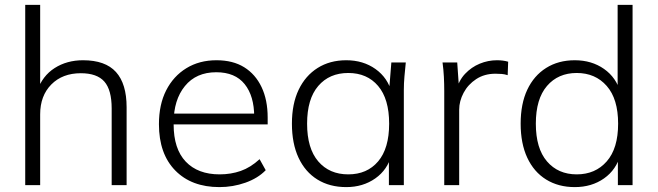

<svg xmlns="http://www.w3.org/2000/svg" viewBox="-20 -756 2686 784"><path d="M83 0V-736H144V-385H132Q153 -446 203 -478Q253 -510 319 -510Q410 -510 453.5 -462Q497 -414 497 -318V0H436V-313Q436 -389 406 -423Q376 -457 310 -457Q235 -457 189.5 -411Q144 -365 144 -289V0Z M876 8Q762 8 695.5 -60Q629 -128 629 -249Q629 -329 658.5 -387Q688 -445 741 -477.5Q794 -510 864 -510Q931 -510 977 -481.5Q1023 -453 1048 -400.5Q1073 -348 1073 -276V-248H673V-292H1035L1018 -279Q1018 -364 979 -412.5Q940 -461 863 -461Q781 -461 735 -404.5Q689 -348 689 -255V-248Q689 -148 738.5 -96Q788 -44 877 -44Q923 -44 963 -58Q1003 -72 1040 -106L1065 -61Q1033 -28 982 -10Q931 8 876 8Z M1394 8Q1326 8 1276 -23Q1226 -54 1199 -112Q1172 -170 1172 -251Q1172 -332 1199.5 -389.5Q1227 -447 1277 -478.5Q1327 -510 1394 -510Q1463 -510 1513.5 -474Q1564 -438 1580 -376H1568L1578 -501H1637Q1634 -472 1631.5 -444Q1629 -416 1629 -389V0H1568V-125H1579Q1563 -63 1512.5 -27.5Q1462 8 1394 8ZM1402 -44Q1479 -44 1524 -97Q1569 -150 1569 -251Q1569 -352 1524 -405Q1479 -458 1402 -458Q1325 -458 1279.5 -405Q1234 -352 1234 -251Q1234 -150 1279.5 -97Q1325 -44 1402 -44Z M1794 0V-384Q1794 -413 1792.5 -442.5Q1791 -472 1787 -501H1847L1855 -386L1843 -385Q1853 -427 1879 -454.5Q1905 -482 1939 -496Q1973 -510 2009 -510Q2022 -510 2033.5 -508.5Q2045 -507 2055 -504L2053 -449Q2041 -453 2029 -454Q2017 -455 2003 -455Q1958 -455 1924.5 -433Q1891 -411 1873 -377Q1855 -343 1855 -308V0Z M2327 8Q2260 8 2210 -23Q2160 -54 2133 -112Q2106 -170 2106 -251Q2106 -332 2133 -389.5Q2160 -447 2210 -478.5Q2260 -510 2327 -510Q2396 -510 2446.5 -474.5Q2497 -439 2514 -377H2502V-736H2563V0H2503V-126H2514Q2497 -63 2446.5 -27.5Q2396 8 2327 8ZM2335 -44Q2411 -44 2457.5 -97Q2504 -150 2504 -251Q2504 -352 2457.5 -405Q2411 -458 2335 -458Q2259 -458 2213.5 -405Q2168 -352 2168 -251Q2168 -150 2213.5 -97Q2259 -44 2335 -44Z"/></svg>

Font: Mulish ExtraLight Light
Style: Regular
Weight: 300
Version: Version 3.603